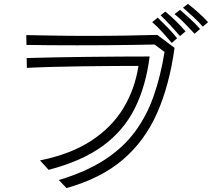

<svg xmlns="http://www.w3.org/2000/svg" viewBox="-20 -914 1081 979"><path d="M1014 -778Q995 -801 965.5 -828Q936 -855 913 -875L938 -894Q966 -873 993 -848.5Q1020 -824 1041 -801ZM972 -742Q949 -766 924 -792.5Q899 -819 870 -842L898 -864Q922 -843 950.5 -817Q979 -791 1000 -766ZM898 -730Q878 -753 850.5 -783Q823 -813 799 -836L823 -855Q851 -832 876 -807.5Q901 -783 926 -754ZM856 -695Q834 -721 808 -750Q782 -779 756 -801L784 -824Q807 -802 835 -773.5Q863 -745 883 -719ZM280 4Q417 -37 511.5 -98Q606 -159 666.5 -240Q727 -321 763 -423Q799 -525 819 -649L768 -687Q721 -686 656.5 -685Q592 -684 519 -683.5Q446 -683 373 -683Q301 -683 234.5 -683.5Q168 -684 115 -685L114 -735Q171 -734 254.5 -732.5Q338 -731 428 -731Q527 -731 622 -732.5Q717 -734 782 -736L870 -670Q844 -480 781 -337.5Q718 -195 606 -99.5Q494 -4 319 45ZM184 -96Q341 -128 445.5 -196.5Q550 -265 609 -362.5Q668 -460 686 -578Q629 -578 556 -577.5Q483 -577 404.5 -576Q326 -575 251.5 -573Q177 -571 117 -568L116 -618Q179 -620 258.5 -621.5Q338 -623 423.5 -624Q509 -625 591.5 -625.5Q674 -626 743 -626Q724 -475 667 -361Q610 -247 503.5 -169.5Q397 -92 228 -48Z"/></svg>

Font: Train One
Style: Regular
Weight: 400
Designer: Fontworks Inc.
Foundry: Fontworks Inc.
Version: Version 1.100